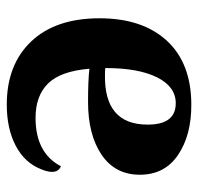

<svg xmlns="http://www.w3.org/2000/svg" viewBox="-29 -542 585 567"><g transform="rotate(90 263.5 -258.5)"><path d="M471 -146Q499 -134 480 -88Q461 -39 410.5 -12.5Q360 14 289 14Q171 14 102.5 -58Q34 -130 34 -260Q34 -387 100.5 -459Q167 -531 290 -531Q380 -531 438 -491.5Q496 -452 496 -379Q496 -306 437 -266Q378 -226 281 -226Q218 -226 183 -230Q190 -145 226.5 -108Q263 -71 328 -71Q432 -71 471 -146ZM285 -485Q236 -485 208.5 -430Q181 -375 181 -278V-277Q187 -276 200 -276Q348 -273 348 -402Q348 -485 285 -485Z"/></g></svg>

Font: Arima Koshi Bold
Style: Regular
Weight: 700
Designer: Joana Correia and Natanael Gama
Foundry: NDISCOVER
Version: Version 1.019;PS 001.019;hotconv 1.0.88;makeotf.lib2.5.64775